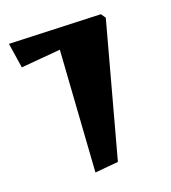

<svg xmlns="http://www.w3.org/2000/svg" viewBox="-125 -749 760 855"><g transform="rotate(-20 255.0 -321.0)"><path d="M181 14 219 -554 33 -538 15 -656 445 -640 460 -618 291 4Z"/></g></svg>

Font: Joti One
Style: Regular
Weight: 400
Designer: Eduardo Rodriguez Tunni
Foundry: Eduardo Rodriguez Tunni
Version: Version 1.002; ttfautohint (v1.8.4.7-5d5b);gftools[0.9.24]